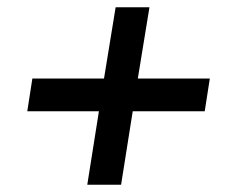

<svg xmlns="http://www.w3.org/2000/svg" viewBox="-20 -548 640 528"><path d="M220 -40 252 -242H55L69 -332H266L298 -528H391L359 -332H557L543 -242H345L313 -40Z"/></svg>

Font: Nunito Sans 8pt
Style: Bold Italic
Weight: 700
Italic angle: -9°
Version: Version 3.101;gftools[0.9.27]